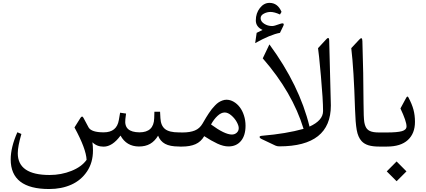

<svg xmlns="http://www.w3.org/2000/svg" viewBox="-20 -1010 2933 1323"><path d="M937.5 -0.5Q851.6 -1 810.5 -75.7Q754.4 0.5 693.8 0.5Q647 0.5 616.7 -29.8Q620.6 -3.9 620.6 26.9Q620.6 110.4 579.6 171.4Q538.6 232.4 471.2 262.5Q403.8 292.5 318.8 292.5Q53.7 292.5 53.7 88.4Q53.7 4.9 99.6 -98.6L127.4 -86.9Q102.5 -1.5 102.5 45.9Q102.5 195.8 321.8 195.8Q401.9 195.8 472.4 167.5Q543 139.2 576.7 91.3Q573.2 15.1 493.2 -131.8L534.2 -197.3Q545.9 -215.8 555.2 -197.8Q580.6 -148.4 590.8 -131.3Q610.8 -98.1 694.8 -98.1Q784.7 -98.1 798.8 -182.6L807.6 -233.4L848.6 -227.5L843.8 -189Q838.4 -142.6 862.8 -120.6Q887.2 -98.6 940.9 -98.1Q1039.6 -98.1 1042.5 -194.3L1043.9 -240.2H1083L1085.4 -195.8Q1087.9 -145 1116.7 -121.3Q1145.5 -97.7 1211.9 -97.7H1225.1Q1233.9 -97.7 1236.6 -87.2Q1239.3 -76.7 1239.3 -50.3V-46.9Q1239.3 -21.5 1236.6 -11Q1233.9 -0.5 1225.1 -0.5H1211.9Q1151.4 -0.5 1117.7 -18.8Q1084 -37.1 1069.3 -75.2Q1046.4 -37.1 1014.4 -18.8Q982.4 -0.5 937.5 -0.5Z M1219.2 -97.2H1237.8Q1289.1 -97.2 1322.5 -110.8Q1356 -124.5 1375.5 -158.2Q1378.4 -162.6 1383.8 -172.4Q1394.5 -190.9 1400.6 -200.9Q1406.7 -210.9 1418.7 -229.2Q1430.7 -247.6 1439.5 -258.3Q1448.2 -269 1461.4 -283Q1474.6 -296.9 1486.1 -304.4Q1497.6 -312 1512 -317.4Q1526.4 -322.8 1540.5 -322.8Q1566.4 -322.8 1590.3 -308.8Q1614.3 -294.9 1632.3 -271.2Q1650.4 -247.6 1661.1 -214.1Q1671.9 -180.7 1671.9 -143.6Q1671.9 -76.7 1640.4 -38.8Q1608.9 -1 1554.7 -1Q1519.5 -1 1478 -20.3Q1436.5 -39.6 1387.2 -71.8Q1364.3 -32.7 1326.7 -16.4Q1289.1 0 1233.9 0H1219.2Q1204.6 0 1200.9 -10Q1197.3 -20 1197.3 -45.9V-50.8Q1197.3 -76.7 1201.2 -86.9Q1205.1 -97.2 1219.2 -97.2ZM1577.6 -83Q1597.7 -83 1611.3 -95.5Q1625 -107.9 1625 -127.4Q1625 -144.5 1611.3 -169.4Q1597.7 -194.3 1574.2 -214.6Q1550.8 -234.9 1528.3 -234.9Q1503.9 -234.9 1478.8 -211.4Q1453.6 -188 1434.1 -152.3Q1528.3 -83 1577.6 -83Z M1742.7 -869.6Q1742.7 -918.5 1770.5 -954.3Q1798.3 -990.2 1836.9 -990.2Q1893.6 -990.2 1919.9 -928.2L1909.2 -910.2Q1870.6 -927.7 1843.8 -927.7Q1820.3 -927.7 1798.1 -916Q1775.9 -904.3 1775.9 -884.8Q1775.9 -862.3 1800.3 -846.4Q1824.7 -830.6 1855.5 -830.6Q1870.1 -830.6 1904.8 -843.8Q1919.4 -849.1 1926.3 -849.1Q1935.1 -849.1 1935.1 -841.8Q1935.1 -836.9 1931.6 -830.1L1909.2 -783.7Q1842.8 -771.5 1738.3 -712.9L1748.5 -783.7Q1775.4 -796.4 1789.1 -803.7Q1742.7 -825.2 1742.7 -869.6ZM2248.5 -728 2259.3 -304.7Q2259.8 -285.6 2259.8 -283.2Q2259.8 -1.5 1904.8 -1.5Q1889.6 -1.5 1877.9 -6.8L1784.2 -51.3Q1768.6 -58.6 1768.6 -66.4Q1768.6 -73.2 1787.6 -74.7Q1950.7 -88.4 2071.8 -122.1Q1995.1 -373.5 1790.5 -607.9L1836.4 -704.1Q2043.5 -422.4 2112.8 -137.7Q2206.1 -180.2 2206.1 -244.6Q2206.1 -322.3 2191.2 -487.3Q2176.3 -652.3 2171.4 -678.2L2226.6 -737.8Q2233.9 -745.6 2238.3 -747.8Q2242.7 -750 2245.6 -745.6Q2248.5 -741.2 2248.5 -728Z M2592.8 -97.2H2603Q2611.8 -97.2 2614.7 -86.4Q2617.7 -75.7 2617.7 -49.8V-46.4Q2617.7 -21 2614.7 -10.5Q2611.8 0 2603 0H2593.3Q2548.3 0 2518.8 -9Q2489.3 -18.1 2471.2 -38.1Q2446.8 -64.9 2438 -114.5Q2429.2 -164.1 2426.3 -258.3Q2418 -533.2 2400.4 -678.2L2456.1 -737.8Q2465.8 -748.5 2471.2 -746.3Q2476.6 -744.1 2477.1 -726.6Q2484.4 -501.5 2484.9 -301.3Q2485.4 -197.8 2490.2 -168.5Q2495.6 -137.2 2509.3 -121.6Q2517.1 -112.8 2528.6 -107.4Q2540 -102.1 2555.7 -99.6Q2571.3 -97.2 2592.8 -97.2Z M2712.9 102.5 2780.8 170.9 2712.9 238.8 2645 170.9ZM2839.4 -170.4Q2839.4 -90.3 2790.3 -45.2Q2741.2 0 2645.5 0H2598.1Q2583.5 0 2579.8 -10Q2576.2 -20 2576.2 -45.9V-50.8Q2576.2 -76.7 2580.1 -86.9Q2584 -97.2 2598.1 -97.2H2644Q2717.8 -97.2 2749.5 -106.2Q2781.2 -115.2 2781.2 -139.2Q2781.2 -173.8 2739.3 -262.7L2778.8 -335.9Q2787.6 -351.6 2793.9 -339.4Q2818.8 -293 2829.1 -254.2Q2839.4 -215.3 2839.4 -170.4Z"/></svg>

Font: Parastoo FD
Style: FD
Weight: 400
Foundry: Saber Rastikerdar (saber.rastikerdar@gmail.com)
Version: Version 2.0.1